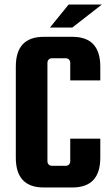

<svg xmlns="http://www.w3.org/2000/svg" viewBox="-20 -820 498 850"><path d="M284 -800 201 -698H300L431 -800ZM291 -106C291 -95 283 -86 272 -86H209C198 -86 190 -95 190 -106V-542C190 -553 198 -562 209 -562H272C283 -562 291 -553 291 -542V-464H424V-525C424 -613 383 -657 300 -657H174C91 -657 50 -613 50 -525V-122C50 -34 91 10 174 10H300C383 10 424 -34 424 -122V-206H291Z"/></svg>

Font: sklik
Style: Regular
Weight: 400
Designer: Joe Prince
Foundry: Joe Prince
Version: Version 1.001